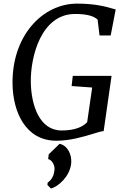

<svg xmlns="http://www.w3.org/2000/svg" viewBox="-20 -775 695 1068"><path d="M293.5 7.8C371.6 7.8 445.3 -15.1 494.6 -29.8C521 -37.6 537.6 -43.9 556.6 -45.9L600.6 -353H384.8L378.4 -296.4L492.7 -288.1L464.8 -95.2C427.7 -56.2 367.2 -49.3 322.3 -49.3C200.2 -49.3 153.8 -188.5 151.4 -316.4C148.9 -461.9 210 -697.3 397.5 -697.3C471.2 -697.3 502.9 -683.6 522.9 -666L533.7 -577.6H595.7L623.5 -722.2L605 -727.5C569.8 -737.8 508.8 -754.9 409.2 -754.9C214.8 -754.9 44.9 -573.7 49.8 -306.2C52.2 -154.8 120.6 7.8 293.5 7.8ZM311.5 24.9 251 83.5 248 109.9C269 114.3 285.6 144.5 283.2 167.5C279.8 202.6 269.5 222.2 245.1 241.2L243.7 253.9L263.2 273.4C301.8 264.6 368.2 208 376 134.3C380.9 84.5 355.5 34.2 311.5 24.9Z"/></svg>

Font: Merriweather
Style: Italic
Weight: 400
Italic angle: -7.5°
Designer: Eben Sorkin
Foundry: Eben Sorkin
Version: Version 1.001